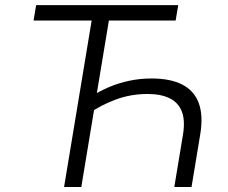

<svg xmlns="http://www.w3.org/2000/svg" viewBox="-20 -748 912 768"><path d="M586.4 -434.1Q661.1 -434.1 708.7 -409.9Q756.3 -385.7 774.9 -335.9Q793.5 -286.1 780.8 -209.5L746.1 0H677.2L711.9 -209.5Q721.2 -266.1 707.3 -302Q693.4 -337.9 658.4 -355Q623.5 -372.1 570.3 -372.1Q504.4 -372.1 445.1 -350.6Q385.7 -329.1 331.5 -291.5L342.8 -361.3Q377.9 -383.3 416.3 -399.7Q454.6 -416 497.1 -425Q539.6 -434.1 586.4 -434.1ZM418 -680.7 305.2 0H236.3L349.1 -680.7ZM114.3 -666 124.5 -727.5H692.9L682.6 -666Z"/></svg>

Font: Inter 17pt Light
Style: Italic
Weight: 300
Italic angle: -9.3988°
Version: Version 4.001;git-66647c0bb